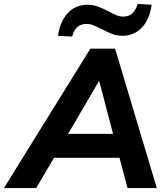

<svg xmlns="http://www.w3.org/2000/svg" viewBox="-69 -951 842 971"><path d="M-49 0 388 -705H513L724 0H576L527 -185L572 -153H166L221 -182L114 0ZM431 -540 259 -246 237 -274H541L511 -243L433 -540ZM296 -766 224 -770Q232 -821 252.5 -856Q273 -891 303.5 -909Q334 -927 374 -927Q403 -927 429.5 -916.5Q456 -906 479 -894Q499 -883 517.5 -875Q536 -867 554 -867Q583 -867 600.5 -883.5Q618 -900 627 -931L698 -927Q687 -851 647.5 -810.5Q608 -770 550 -770Q519 -770 493.5 -781Q468 -792 445 -804Q425 -814 406.5 -822Q388 -830 369 -830Q340 -830 322 -814Q304 -798 296 -766Z"/></svg>

Font: Nunito Sans 12pt ExtraLight 12pt ExtraBold
Style: Italic
Weight: 800
Italic angle: -9°
Version: Version 3.101;gftools[0.9.27]